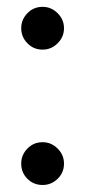

<svg xmlns="http://www.w3.org/2000/svg" viewBox="-20 -520 290 561"><path d="M104.5 -500Q129.9 -500 148.4 -481.4Q167 -462.9 167 -437.5Q167 -412.1 148.4 -393.6Q129.9 -375 104.5 -375Q78.1 -375 60.1 -393.6Q42 -412.1 42 -437.5Q42 -462.9 60.1 -481.4Q78.1 -500 104.5 -500ZM42 -42Q42 -67.4 60.1 -85.9Q78.1 -104.5 104.5 -104.5Q129.9 -104.5 148.4 -85.9Q167 -67.4 167 -42Q167 -15.6 148.4 2.4Q129.9 20.5 104.5 20.5Q78.1 20.5 60.1 2.4Q42 -15.6 42 -42Z"/></svg>

Font: okolaks
Style: Bold
Weight: 600
Width: 8
Version: Version 000.6.0